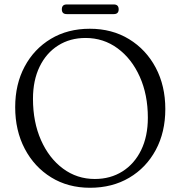

<svg xmlns="http://www.w3.org/2000/svg" viewBox="-20 -848 832 885"><path d="M394 -715.5Q496.5 -715.5 575 -667.5Q653.5 -619.5 697.8 -536Q742 -452.5 742 -345.5Q742 -238.5 698 -156.8Q654 -75 575.8 -28.8Q497.5 17.5 395 17.5Q293.5 17.5 215.8 -30.5Q138 -78.5 94 -162.5Q50 -246.5 50 -354Q50 -459.5 93.5 -541Q137 -622.5 214.5 -669Q292 -715.5 394 -715.5ZM661.5 -305.5Q661.5 -411.5 624.2 -494.5Q587 -577.5 522 -625.2Q457 -673 374.5 -673Q302.5 -673 247.8 -638.2Q193 -603.5 162.5 -540.5Q132 -477.5 132 -392.5Q132 -285.5 169 -202Q206 -118.5 270.5 -70.8Q335 -23 417 -23Q489 -23 544.2 -57.8Q599.5 -92.5 630.5 -156Q661.5 -219.5 661.5 -305.5ZM265 -805Q265 -827.5 287.5 -827.5H504.5Q527 -827.5 527 -805Q527 -783 504.5 -783H287.5Q265 -783 265 -805Z"/></svg>

Font: Fraunces 9pt Soft Light
Style: Regular
Weight: 300
Version: Version 1.000;[0bf87f6ff]